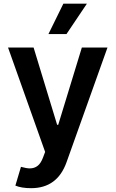

<svg xmlns="http://www.w3.org/2000/svg" viewBox="-20 -799 616 1024"><path d="M238.3 -617.2 317.9 -779.3H443.4L334.5 -617.2ZM146 204.6Q94.7 204.6 62 190.9L91.8 90.8Q121.6 99.1 138.7 99.1Q163.1 99.1 180.4 85.7Q197.8 72.3 209.5 41L220.7 11.2L22.9 -545.4H159.2L284.7 -133.3H290.5L416.5 -545.4H553.2L335 65.9Q285.6 204.6 146 204.6Z"/></svg>

Font: Interop SemBd
Style: Regular
Weight: 600
Designer: Rasmus Andersson, Google, Jang Haemin
Foundry: jhaemin
Version: Version 1.007